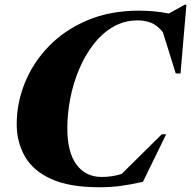

<svg xmlns="http://www.w3.org/2000/svg" viewBox="-20 -775 806 810"><path d="M583 -8Q532.5 3.5 490.2 9.2Q448 15 399 15Q272.5 15 195.8 -20Q119 -55 84.8 -115.5Q50.5 -176 50.5 -251.5Q50.5 -340.5 85 -425.8Q119.5 -511 186 -579.8Q252.5 -648.5 348.2 -689.2Q444 -730 566 -730Q631.5 -730 692.5 -718L759 -755H766.5L741.5 -465H721.5L667 -639.5Q643 -669 617 -679Q591 -689 561.5 -689Q504 -689 457.2 -661.8Q410.5 -634.5 374.5 -588Q338.5 -541.5 313.8 -482.8Q289 -424 276.5 -359.8Q264 -295.5 264 -234Q264 -133 302.5 -80.8Q341 -28.5 409 -28.5Q455 -28.5 493.5 -41.5L662.5 -208.5H681Z"/></svg>

Font: Newsreader 72pt ExtraBold
Style: Italic
Weight: 800
Italic angle: -17°
Designer: Hugues Gentile
Foundry: Production Type
Version: Version 1.003; ttfautohint (v1.8.3)